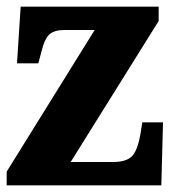

<svg xmlns="http://www.w3.org/2000/svg" viewBox="-20 -556 518 576"><path d="M0 0V-41L264 -466H173Q144 -466 129 -453.5Q114 -441 104 -400L95 -366H31L42 -536H456V-493L192 -70H319Q357 -70 374.5 -86Q392 -102 401 -152L407 -189H469L464 0Z"/></svg>

Font: Noto Serif Tamil Condensed Black
Style: Italic
Weight: 900
Width: 3
Italic angle: -12°
Designer: Indian Type Foundry, Tom Grace, and the Monotype Design Team
Foundry: Monotype Imaging Inc.
Version: Version 2.003; ttfautohint (v1.8.4.7-5d5b)